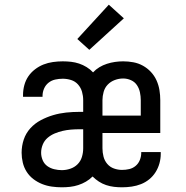

<svg xmlns="http://www.w3.org/2000/svg" viewBox="-20 -789 790 817"><path d="M243 8Q222 8 200.5 5Q179 2 159 -6Q139 -14 122 -27Q105 -40 93.5 -58Q82 -76 77 -97Q72 -118 72 -139Q72 -168 81 -195Q90 -222 109 -243Q128 -264 153.5 -277.5Q179 -291 206 -299Q233 -307 261 -310Q289 -313 318 -313H334V-363Q334 -381 329 -398.5Q324 -416 312 -429.5Q300 -443 282.5 -448.5Q265 -454 247 -454Q231 -454 215 -450.5Q199 -447 186.5 -437Q174 -427 167.5 -412Q161 -397 161 -381Q161 -380 161 -379Q161 -378 161 -377H78Q78 -379 78 -381Q78 -383 78 -385Q78 -406 83.5 -426.5Q89 -447 100.5 -464Q112 -481 129 -494Q146 -507 165 -514.5Q184 -522 205 -525Q226 -528 247 -528Q265 -528 282.5 -526Q300 -524 316.5 -518.5Q333 -513 348.5 -503.5Q364 -494 376 -481Q388 -494 403 -503Q418 -512 435 -517.5Q452 -523 469.5 -525.5Q487 -528 504 -528Q526 -528 547.5 -524Q569 -520 588 -509.5Q607 -499 622 -483Q637 -467 646 -447Q655 -427 658.5 -405.5Q662 -384 662 -363V-223H416V-158Q416 -140 420.5 -122.5Q425 -105 436.5 -91.5Q448 -78 465 -72Q482 -66 499 -66Q515 -66 530 -69.5Q545 -73 557 -83Q569 -93 575 -108Q581 -123 581 -138Q581 -139 581 -140Q581 -141 581 -142H664Q664 -140 664 -138Q664 -136 664 -134Q664 -114 658.5 -94Q653 -74 642 -56.5Q631 -39 615 -26Q599 -13 580 -5.5Q561 2 540.5 5Q520 8 499 8Q482 8 465 6Q448 4 431.5 -1.5Q415 -7 400.5 -16.5Q386 -26 374 -38Q361 -25 345.5 -16Q330 -7 313 -1.5Q296 4 278.5 6Q261 8 243 8ZM416 -297H579V-363Q579 -379 575.5 -396Q572 -413 562.5 -427Q553 -441 537 -448Q521 -455 504 -455Q486 -455 468.5 -448.5Q451 -442 438.5 -429Q426 -416 421 -398Q416 -380 416 -363ZM243 -65Q261 -65 279 -71Q297 -77 310 -90Q323 -103 328.5 -121Q334 -139 334 -158V-239H318Q300 -239 282 -237.5Q264 -236 246.5 -232Q229 -228 212.5 -221Q196 -214 182.5 -202.5Q169 -191 162 -174Q155 -157 155 -139Q155 -123 161.5 -107.5Q168 -92 181 -82.5Q194 -73 210.5 -69Q227 -65 243 -65ZM360 -577 309 -623 443 -769 507 -711Z"/></svg>

Font: Zed Sans Extended
Style: Regular
Weight: 400
Width: 7
Designer: Belleve Invis
Foundry: Belleve Invis
Version: Version 1.0.0; ttfautohint (v1.8.4)